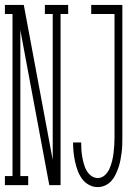

<svg xmlns="http://www.w3.org/2000/svg" viewBox="-31 -755 551 783"><path d="M-11 0V-37H20V-698H-11V-735H66L184 -103V-698H152V-735H247V-698H216V0H170L52 -632V-37H84V0ZM368 8Q348 8 331 -1.5Q314 -11 303 -26.5Q292 -42 285.5 -60Q279 -78 275 -96.5Q271 -115 269 -134Q267 -153 267 -173V-174H300V-173Q300 -158 301 -143.5Q302 -129 304.5 -115Q307 -101 311 -86.5Q315 -72 322 -59.5Q329 -47 341 -38Q353 -29 368 -29Q384 -29 396.5 -40.5Q409 -52 415.5 -67Q422 -82 426 -98Q430 -114 432 -130Q434 -146 435 -162.5Q436 -179 436 -195V-698H341V-735H468V-195Q468 -179 467.5 -163.5Q467 -148 465 -132.5Q463 -117 460 -101.5Q457 -86 452 -71.5Q447 -57 440 -42.5Q433 -28 422.5 -16.5Q412 -5 397.5 1.5Q383 8 368 8Z"/></svg>

Font: Iosevka Curly Slab Extralight
Style: Regular
Weight: 200
Monospace: yes
Designer: Belleve Invis
Foundry: Belleve Invis
Version: Version 22.1.2; ttfautohint (v1.8.4)